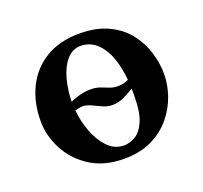

<svg xmlns="http://www.w3.org/2000/svg" viewBox="-88 -545 694 655"><g transform="rotate(-20 259.5 -217.0)"><path d="M34 -207Q34 -276 60.5 -329.5Q87 -383 137.5 -413.5Q188 -444 260 -444Q321 -444 364 -423.5Q407 -403 433.5 -369.5Q460 -336 472.5 -295.5Q485 -255 485 -216Q485 -178 471.5 -138.5Q458 -99 430 -65Q402 -31 359.5 -10.5Q317 10 259 10Q186 10 135.5 -23Q85 -56 59.5 -106Q34 -156 34 -207ZM362 -239Q354 -320 324 -361.5Q294 -403 250 -403Q219 -403 198 -378Q177 -353 167 -314.5Q157 -276 156 -234Q172 -242 192.5 -247Q213 -252 230 -252Q250 -252 265 -246.5Q280 -241 293.5 -235.5Q307 -230 324 -230Q334 -230 343.5 -232.5Q353 -235 362 -239ZM158 -202Q161 -165 175 -126Q189 -87 214 -60Q239 -33 275 -33Q293 -33 314 -44.5Q335 -56 349.5 -88Q364 -120 364 -184Q364 -197 364 -207Q348 -196 326.5 -186Q305 -176 285 -176Q266 -176 248.5 -184Q231 -192 215.5 -199.5Q200 -207 184 -207Q180 -207 172.5 -205.5Q165 -204 158 -202Z"/></g></svg>

Font: Libertinus Serif SemiBold
Style: Regular
Weight: 600
Designer: Philipp H. Poll, Khaled Hosny
Foundry: Caleb Maclennan
Version: Version 7.051;RELEASE